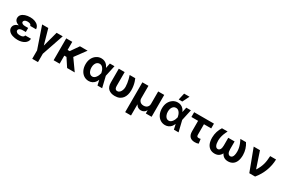

<svg xmlns="http://www.w3.org/2000/svg" viewBox="159 -2366 6159 4150"><g transform="rotate(30 3239.0 -290.5)"><path d="M252.9 -286.1Q280.3 -286.1 363.3 -286.1Q363.3 -271.5 363.3 -227.5Q343.8 -227.5 285.2 -227.5Q258.8 -227.5 235.4 -220.7Q211.9 -213.9 197.3 -199.2Q182.6 -185.5 182.6 -163.1Q183.6 -137.7 210 -119.1Q235.4 -100.6 285.2 -100.6Q335.9 -100.6 360.4 -115.2Q385.7 -129.9 389.6 -157.2Q437.5 -157.2 533.2 -157.2Q532.2 -116.2 511.7 -85Q492.2 -53.7 458 -32.2Q424.8 -11.7 382.8 -1Q339.8 9.8 293 9.8Q221.7 9.8 163.1 -9.8Q105.5 -28.3 72.3 -64.5Q39.1 -99.6 38.1 -148.4Q39.1 -177.7 50.8 -202.1Q63.5 -227.5 89.8 -246.1Q115.2 -264.6 156.2 -275.4Q196.3 -286.1 252.9 -286.1ZM363.3 -264.6Q335.9 -264.6 252.9 -264.6Q200.2 -264.6 162.1 -275.4Q123 -286.1 97.7 -304.7Q72.3 -323.2 59.6 -346.7Q47.9 -371.1 47.9 -395.5Q47.9 -446.3 79.1 -481.4Q110.4 -515.6 166 -534.2Q220.7 -552.7 292 -552.7Q356.4 -552.7 408.2 -533.2Q460 -513.7 491.2 -477.5Q522.5 -441.4 525.4 -389.6Q476.6 -389.6 378.9 -389.6Q376 -417 350.6 -429.7Q324.2 -442.4 284.2 -442.4Q239.3 -442.4 215.8 -424.8Q192.4 -407.2 192.4 -383.8Q192.4 -359.4 217.8 -344.7Q242.2 -329.1 285.2 -329.1Q311.5 -329.1 363.3 -329.1Q363.3 -313.5 363.3 -264.6Z M586.9 -545.9Q626 -545.9 740.2 -545.9Q766.6 -451.2 846.7 -168Q872.1 -262.7 948.2 -545.9Q986.3 -545.9 1100.6 -545.9Q1053.7 -410.2 916 -4.9Q916 47.9 916 204.1Q879.9 204.1 772.5 204.1Q772.5 152.3 772.5 -4.9Q726.6 -139.6 586.9 -545.9Z M1338.9 -545.9Q1338.9 -409.2 1338.9 0Q1301.8 0 1188.5 0Q1188.5 -136.7 1188.5 -545.9Q1226.6 -545.9 1338.9 -545.9ZM1721.7 -545.9Q1658.2 -459 1467.8 -201.2Q1428.7 -201.2 1312.5 -201.2Q1308.6 -237.3 1294.9 -343.8Q1318.4 -343.8 1390.6 -343.8Q1425.8 -394.5 1531.2 -545.9Q1579.1 -545.9 1721.7 -545.9ZM1525.4 0Q1489.3 -54.7 1380.9 -219.7Q1412.1 -238.3 1505.9 -294.9Q1558.6 -220.7 1715.8 0Q1668.9 0 1525.4 0Z M2063.5 11.7Q1995.1 10.7 1941.4 -25.4Q1888.7 -61.5 1858.4 -125Q1828.1 -189.5 1828.1 -272.5Q1828.1 -355.5 1859.4 -418.9Q1891.6 -481.4 1945.3 -516.6Q1999 -552.7 2065.4 -552.7Q2109.4 -552.7 2145.5 -537.1Q2181.6 -521.5 2208 -492.2Q2234.4 -463.9 2250 -424.8Q2265.6 -424.8 2295.9 -424.8Q2304.7 -386.7 2333 -274.4Q2349.6 -206.1 2399.4 0Q2370.1 0 2283.2 0Q2267.6 -68.4 2220.7 -274.4Q2214.8 -300.8 2206.1 -329.1Q2196.3 -356.4 2180.7 -379.9Q2165 -403.3 2142.6 -418Q2120.1 -432.6 2089.8 -432.6Q2054.7 -432.6 2028.3 -412.1Q2002.9 -391.6 1988.3 -355.5Q1974.6 -320.3 1974.6 -273.4Q1974.6 -226.6 1989.3 -190.4Q2002.9 -153.3 2027.3 -132.8Q2052.7 -111.3 2085.9 -111.3Q2114.3 -111.3 2136.7 -127Q2159.2 -141.6 2175.8 -166Q2193.4 -190.4 2204.1 -217.8Q2215.8 -246.1 2220.7 -271.5Q2239.3 -362.3 2277.3 -545.9Q2306.6 -545.9 2392.6 -545.9Q2377.9 -476.6 2333 -271.5Q2323.2 -234.4 2295.9 -124Q2284.2 -124 2252 -124Q2237.3 -85.9 2211.9 -54.7Q2186.5 -24.4 2149.4 -6.8Q2112.3 11.7 2063.5 11.7Z M2500 -545.9Q2536.1 -545.9 2646.5 -545.9Q2646.5 -460 2646.5 -202.1Q2646.5 -166 2655.3 -145.5Q2664.1 -126 2678.7 -117.2Q2693.4 -108.4 2710.9 -108.4Q2745.1 -108.4 2770.5 -132.8Q2795.9 -157.2 2809.6 -196.3Q2823.2 -234.4 2823.2 -277.3Q2822.3 -320.3 2815.4 -367.2Q2807.6 -414.1 2796.9 -459Q2786.1 -504.9 2771.5 -545.9Q2818.4 -545.9 2911.1 -545.9Q2925.8 -515.6 2938.5 -472.7Q2952.1 -429.7 2960 -378.9Q2967.8 -329.1 2967.8 -277.3Q2967.8 -216.8 2953.1 -164.1Q2938.5 -112.3 2908.2 -73.2Q2877.9 -34.2 2830.1 -11.7Q2782.2 9.8 2715.8 9.8Q2618.2 9.8 2558.6 -41Q2500 -92.8 2500 -203.1Q2500 -317.4 2500 -545.9Z M3088.9 198.2Q3088.9 11.7 3088.9 -545.9Q3127 -545.9 3240.2 -545.9Q3240.2 -466.8 3240.2 -232.4Q3240.2 -199.2 3255.9 -174.8Q3270.5 -149.4 3297.9 -134.8Q3325.2 -121.1 3361.3 -121.1Q3398.4 -121.1 3425.8 -134.8Q3453.1 -149.4 3467.8 -174.8Q3483.4 -199.2 3483.4 -232.4Q3483.4 -336.9 3483.4 -545.9Q3520.5 -545.9 3633.8 -545.9Q3633.8 -409.2 3633.8 0Q3597.7 0 3489.3 0Q3489.3 -19.5 3489.3 -77.1Q3488.3 -77.1 3485.4 -77.1Q3468.8 -42 3435.5 -22.5Q3402.3 -2.9 3361.3 -2.9Q3321.3 -2.9 3288.1 -22.5Q3254.9 -42 3238.3 -77.1Q3236.3 -77.1 3234.4 -77.1Q3234.4 -8.8 3234.4 198.2Q3197.3 198.2 3088.9 198.2Z M3970.7 11.7Q3902.3 10.7 3848.6 -25.4Q3795.9 -61.5 3765.6 -125Q3735.4 -189.5 3735.4 -272.5Q3735.4 -355.5 3766.6 -418.9Q3798.8 -481.4 3852.5 -516.6Q3906.2 -552.7 3972.7 -552.7Q4016.6 -552.7 4052.7 -537.1Q4088.9 -521.5 4115.2 -492.2Q4141.6 -463.9 4157.2 -424.8Q4172.9 -424.8 4203.1 -424.8Q4211.9 -386.7 4240.2 -274.4Q4256.8 -206.1 4306.6 0Q4277.3 0 4190.4 0Q4174.8 -68.4 4127.9 -274.4Q4122.1 -300.8 4113.3 -329.1Q4103.5 -356.4 4087.9 -379.9Q4072.3 -403.3 4049.8 -418Q4027.3 -432.6 3997.1 -432.6Q3961.9 -432.6 3935.5 -412.1Q3910.2 -391.6 3895.5 -355.5Q3881.8 -320.3 3881.8 -273.4Q3881.8 -226.6 3896.5 -190.4Q3910.2 -153.3 3934.6 -132.8Q3960 -111.3 3993.2 -111.3Q4021.5 -111.3 4043.9 -127Q4066.4 -141.6 4083 -166Q4100.6 -190.4 4111.3 -217.8Q4123 -246.1 4127.9 -271.5Q4146.5 -362.3 4184.6 -545.9Q4213.9 -545.9 4299.8 -545.9Q4285.2 -476.6 4240.2 -271.5Q4230.5 -234.4 4203.1 -124Q4191.4 -124 4159.2 -124Q4144.5 -85.9 4119.1 -54.7Q4093.8 -24.4 4056.6 -6.8Q4019.5 11.7 3970.7 11.7ZM3954.1 -617.2Q3962.9 -659.2 3992.2 -785.2Q4025.4 -785.2 4127 -785.2Q4106.4 -743.2 4043 -617.2Q4020.5 -617.2 3954.1 -617.2Z M4875 -545.9Q4875 -515.6 4875 -426.8Q4751 -426.8 4380.9 -426.8Q4380.9 -457 4380.9 -545.9Q4503.9 -545.9 4875 -545.9ZM4547.9 -545.9Q4584 -545.9 4694.3 -545.9Q4694.3 -450.2 4694.3 -165Q4694.3 -143.6 4700.2 -131.8Q4706.1 -120.1 4716.8 -115.2Q4727.5 -110.4 4741.2 -110.4Q4757.8 -110.4 4768.6 -112.3Q4779.3 -114.3 4791 -117.2Q4795.9 -80.1 4805.7 -5.9Q4783.2 3.9 4761.7 6.8Q4740.2 9.8 4711.9 9.8Q4633.8 9.8 4590.8 -33.2Q4547.9 -77.1 4547.9 -166Q4547.9 -293 4547.9 -545.9Z M5075.2 -545.9Q5110.4 -545.9 5215.8 -545.9Q5187.5 -492.2 5169.9 -445.3Q5152.3 -398.4 5144.5 -355.5Q5136.7 -312.5 5136.7 -271.5Q5136.7 -196.3 5158.2 -153.3Q5179.7 -110.4 5218.8 -110.4Q5253.9 -110.4 5274.4 -143.6Q5295.9 -177.7 5295.9 -242.2Q5295.9 -306.6 5295.9 -435.5Q5323.2 -435.5 5406.2 -435.5Q5406.2 -390.6 5406.2 -256.8Q5406.2 -175.8 5384.8 -116.2Q5363.3 -55.7 5318.4 -23.4Q5275.4 9.8 5208 9.8Q5141.6 9.8 5092.8 -21.5Q5043.9 -52.7 5016.6 -115.2Q4991.2 -175.8 4991.2 -265.6Q4991.2 -268.6 4991.2 -270.5Q4992.2 -345.7 5013.7 -416Q5035.2 -485.4 5075.2 -545.9ZM5534.2 -545.9Q5569.3 -545.9 5674.8 -545.9Q5714.8 -485.4 5736.3 -416Q5757.8 -345.7 5758.8 -270.5Q5758.8 -177.7 5732.4 -115.2Q5706.1 -52.7 5657.2 -21.5Q5608.4 9.8 5542 9.8Q5474.6 9.8 5430.7 -23.4Q5386.7 -55.7 5365.2 -116.2Q5343.8 -175.8 5343.8 -256.8Q5343.8 -316.4 5343.8 -435.5Q5371.1 -435.5 5454.1 -435.5Q5454.1 -386.7 5454.1 -242.2Q5454.1 -177.7 5474.6 -143.6Q5496.1 -110.4 5531.2 -110.4Q5557.6 -110.4 5576.2 -129.9Q5594.7 -148.4 5603.5 -184.6Q5613.3 -221.7 5613.3 -271.5Q5613.3 -312.5 5605.5 -355.5Q5597.7 -398.4 5580.1 -445.3Q5562.5 -492.2 5534.2 -545.9Z M6072.3 0Q6021.5 -136.7 5867.2 -545.9Q5906.2 -545.9 6023.4 -545.9Q6057.6 -446.3 6157.2 -148.4Q6158.2 -148.4 6163.1 -148.4Q6195.3 -201.2 6216.8 -248Q6237.3 -293.9 6250 -339.8Q6262.7 -385.7 6268.6 -435.5Q6275.4 -485.4 6278.3 -545.9Q6327.1 -545.9 6424.8 -545.9Q6421.9 -401.4 6369.1 -260.7Q6316.4 -120.1 6216.8 0Q6168.9 0 6072.3 0Z"/></g></svg>

Font: DeepSea
Style: Bold
Weight: 700
Designer: Stem
Version: Version 3.019;git-0a5106e0b